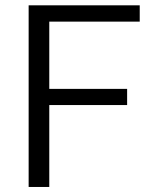

<svg xmlns="http://www.w3.org/2000/svg" viewBox="-20 -724 593 736"><path d="M467.3 -321.3H176.3H168.9V-314V-7.3H89.8V-703.6H515.6V-641.1H176.3H168.9V-633.8V-390.6V-383.3H176.3H467.3Z"/></svg>

Font: Vazir Light UI
Style: Light-UI
Weight: 300
Designer: Saber Rastikerdar
Foundry: Saber Rastikerdar
Version: Version 30.0.0